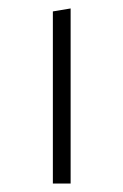

<svg xmlns="http://www.w3.org/2000/svg" viewBox="-20 -434 292 454"><path d="M105 0V-407L147 -414V0Z"/></svg>

Font: EauTest Light
Style: Regular
Weight: 300
Designer: Christian Thalmann (Catharsis Fonts)
Version: Version 0.001;PS 000.001;hotconv 1.0.88;makeotf.lib2.5.64775